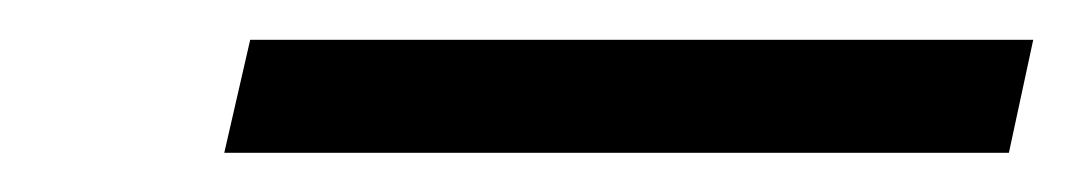

<svg xmlns="http://www.w3.org/2000/svg" viewBox="-20 -837 542 97"><path d="M93.3 -759.8 106.4 -816.9H502L489.7 -759.8Z"/></svg>

Font: Open Sans Condensed
Style: Italic
Weight: 400
Width: 3
Italic angle: -12°
Designer: Monotype Design Team
Foundry: Monotype Imaging Inc.
Version: Version 3.000